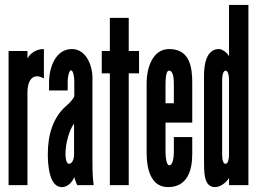

<svg xmlns="http://www.w3.org/2000/svg" viewBox="-20 -755 1062 783"><path d="M159 -555C125 -555 103 -536 92 -517V-547H15V0H92V-380C92 -423 112 -462 159 -435Z M283 -363C280 -352 264 -335 251 -324C195 -276 175 -203 175 -127C175 -93 178 8 232 8C256 8 275 -12 283 -33C284 -27 292 -5 295 0H362C359 -24 357 -46 357 -95V-431C359 -482 334 -555 273 -555C207 -555 180 -480 180 -419V-386H256V-422C256 -436 260 -468 270 -468C279 -468 283 -439 283 -422ZM282 -124C282 -105 274 -87 261 -87C247 -87 247 -125 247 -128C247 -172 264 -228 282 -251Z M428 -682V-547H395V-456H428V0H505V-456H547V-547H505V-682Z M689 -196V-136C689 -117 686 -81 670 -81C659 -81 655 -114 655 -136V-255H764V-418C764 -481 754 -555 670 -555C603 -555 578 -480 578 -415V-130C578 -67 595 8 665 8C742 8 764 -56 764 -127V-196ZM655 -411C655 -427 656 -467 669 -467C686 -467 689 -438 689 -411V-334H655Z M993 -735H914V-524C911 -537 887 -555 873 -555C822 -555 812 -493 812 -448V-99C813 -60 808 8 857 8C883 8 909 -18 914 -30V0H993ZM914 -125C914 -106 910 -87 900 -87C889 -87 886 -105 886 -125V-431C886 -450 891 -467 900 -467C910 -467 914 -447 914 -431Z"/></svg>

Font: League Gothic Condensed
Style: Regular
Weight: 400
Width: 3
Designer: Tyler Finck
Foundry: The League of Moveable Type
Version: Version 1.001;PS 001.001;hotconv 1.0.56;makeotf.lib2.0.21325